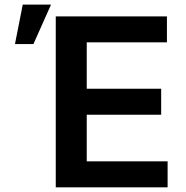

<svg xmlns="http://www.w3.org/2000/svg" viewBox="-20 -797 792 817"><path d="M693.2 0H217.3V-727.3H690.3V-616.8H349.1V-419.4H665.8V-308.9H349.1V-110.4H693.2ZM122.2 -609.4H43.7L76.7 -777.3H197.1Z"/></svg>

Font: Linik Sans SemiBold
Style: Regular
Weight: 600
Designer: Fonts by Rasmus Andersson / Changes by Cristiano Sobral with parts from Marc Monis
Foundry: rsms
Version: Version 3.020; ttfautohint (v1.6)